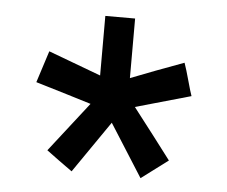

<svg xmlns="http://www.w3.org/2000/svg" viewBox="-38 -895 577 488"><g transform="rotate(5 250.0 -650.5)"><path d="M194 -626Q191 -627 133.5 -644.5Q76 -662 52 -669L78 -750L212 -700V-852H288V-700Q349 -724 423 -751Q429 -734 436.5 -706.5Q444 -679 448 -668L307 -628Q324 -606 359 -560.5Q394 -515 405 -500L337 -449L252 -583L161 -451Q123 -478 95 -499Z"/></g></svg>

Font: Gugi Cyrillic
Style: Regular
Weight: 400
Foundry: TAE System & Typefaces Co.
Version: Version 3.10 September 15, 2020